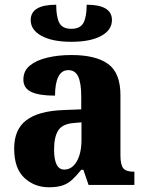

<svg xmlns="http://www.w3.org/2000/svg" viewBox="-20 -783 616 813"><path d="M187 10Q126 10 83 -30Q40 -70 40 -154Q40 -235 91.5 -274Q143 -313 248 -317L324 -320V-374Q324 -430 311.5 -458Q299 -486 269 -486Q241 -486 227 -458Q213 -430 213 -378Q145 -378 112 -394Q79 -410 79 -446Q79 -483 106.5 -505.5Q134 -528 180.5 -539Q227 -550 282 -550Q386 -550 438 -512Q490 -474 490 -380V-126Q490 -85 502 -70.5Q514 -56 546 -56H549V0H355L333 -64H324Q303 -38 285 -21.5Q267 -5 244 2.5Q221 10 187 10ZM252 -65Q285 -65 305 -99.5Q325 -134 325 -191V-265L291 -262Q244 -258 226.5 -230.5Q209 -203 209 -150Q209 -65 252 -65ZM282 -606Q202 -606 156 -631Q110 -656 110 -698Q110 -763 218 -763Q218 -712 231 -686.5Q244 -661 282 -661Q320 -661 333.5 -686.5Q347 -712 347 -763Q454 -763 454 -698Q454 -656 408.5 -631Q363 -606 282 -606Z"/></svg>

Font: Noto Serif SemiCondensed ExtraBold
Style: Regular
Weight: 800
Width: 4
Designer: Monotype Design Team
Foundry: Monotype Imaging Inc.
Version: Version 2.015